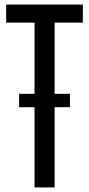

<svg xmlns="http://www.w3.org/2000/svg" viewBox="-20 -820 390 840"><path d="M131 0V-721H7V-800H342.5V-721H219V0ZM63.5 -409.5H286V-351H63.5Z"/></svg>

Font: Big Shoulders Text Thin Medium
Style: Regular
Weight: 500
Version: Version 2.002